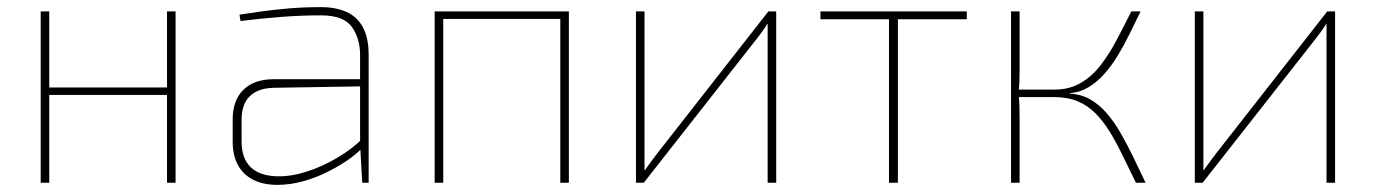

<svg xmlns="http://www.w3.org/2000/svg" viewBox="-20 -512 3855 538"><path d="M118 -480V0H94V-480ZM457 -267V-246H112V-267ZM472 -480V0H448V-480Z M880 -492Q921 -492 951 -478.5Q981 -465 997 -435.5Q1013 -406 1013 -358V0H995L989 -106V-112V-358Q989 -404 966 -436.5Q943 -469 879 -469Q825 -469 766 -464.5Q707 -460 654 -453L651 -471Q683 -476 716.5 -480.5Q750 -485 790 -488.5Q830 -492 880 -492ZM993 -290 992 -270 747 -266Q703 -265 680 -242.5Q657 -220 657 -177V-115Q657 -68 682.5 -43.5Q708 -19 757 -18Q796 -17 840.5 -31.5Q885 -46 926 -70.5Q967 -95 994 -122V-97Q980 -81 954.5 -63.5Q929 -46 897 -30Q865 -14 829 -4Q793 6 757 6Q718 6 690 -8Q662 -22 647 -49Q632 -76 632 -115V-177Q632 -231 662 -260.5Q692 -290 747 -290Z M1574 -480V0H1550V-480ZM1222 -480V0H1198V-480ZM1558 -480V-459H1217V-480Z M2155 -480V0H2131V-393Q2131 -406 2131 -419Q2131 -432 2131 -445H2130Q2124 -435 2116.5 -424.5Q2109 -414 2101 -404L1784 0H1762V-480H1786V-91Q1786 -77 1786 -63Q1786 -49 1786 -35H1787Q1795 -46 1803.5 -58Q1812 -70 1820 -80L2133 -480Z M2496 -480V0H2471V-480ZM2689 -480V-458H2279V-480Z M3176 -480Q3161 -449 3145.5 -417.5Q3130 -386 3112.5 -357Q3095 -328 3074.5 -305Q3054 -282 3030 -267.5Q3006 -253 2977 -251V-250Q3009 -248 3034 -234Q3059 -220 3080 -196Q3101 -172 3119 -141Q3137 -110 3154.5 -74Q3172 -38 3190 0H3163Q3143 -40 3125.5 -76.5Q3108 -113 3089.5 -143Q3071 -173 3049 -195Q3027 -217 2999 -228.5Q2971 -240 2933 -240L2935 -261Q2977 -261 3009 -280Q3041 -299 3065 -330.5Q3089 -362 3109.5 -401Q3130 -440 3150 -480ZM2837 -480V-319Q2837 -300 2836.5 -285Q2836 -270 2834 -251Q2836 -232 2836.5 -215.5Q2837 -199 2837 -182V0H2813V-480ZM2960 -261V-240H2824V-261Z M3721 -480V0H3697V-393Q3697 -406 3697 -419Q3697 -432 3697 -445H3696Q3690 -435 3682.5 -424.5Q3675 -414 3667 -404L3350 0H3328V-480H3352V-91Q3352 -77 3352 -63Q3352 -49 3352 -35H3353Q3361 -46 3369.5 -58Q3378 -70 3386 -80L3699 -480Z"/></svg>

Font: Exo 2 Thin
Style: Regular
Weight: 250
Designer: Natanael Gama
Foundry: Natanael Gama
Version: Version 2.010